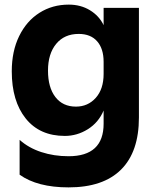

<svg xmlns="http://www.w3.org/2000/svg" viewBox="-20 -588 693 832"><path d="M65 169V18Q104 53 159 71Q214 89 277 89Q429 89 429 -52V-109Q407 -57 360.5 -28Q314 1 261 1Q152 1 91.5 -74.5Q31 -150 31 -279Q31 -366 63 -431.5Q95 -497 151 -532.5Q207 -568 278 -568Q330 -568 370 -543.5Q410 -519 429 -479V-554H582V-79Q582 70 504.5 147Q427 224 277 224Q142 224 65 169ZM309 -126Q361 -126 395 -164Q429 -202 429 -268V-320Q429 -377 401 -409Q373 -441 321 -441Q259 -441 223.5 -398Q188 -355 188 -282Q188 -209 220 -167.5Q252 -126 309 -126Z"/></svg>

Font: Application
Style: Bold
Weight: 700
Designer: Wei Huang
Foundry: Wei Huang
Version: Version 0.012